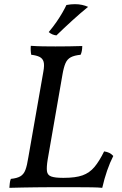

<svg xmlns="http://www.w3.org/2000/svg" viewBox="-20 -899 585 922"><path d="M25 3Q26 -8 27 -19Q28 -30 32 -40Q62 -43 78 -52.5Q94 -62 102 -83Q110 -104 116 -143L188 -554Q194 -586 189.5 -602Q185 -618 170.5 -625.5Q156 -633 130 -636Q128 -646 127.5 -657.5Q127 -669 128 -679Q156 -677 185.5 -676.5Q215 -676 246 -676Q277 -676 311.5 -676.5Q346 -677 375 -678Q375 -666 373 -655Q371 -644 367 -636Q337 -633 320 -624Q303 -615 294.5 -595.5Q286 -576 280 -541L209 -133Q203 -96 205.5 -77Q208 -58 226 -51.5Q244 -45 281 -45H287Q343 -45 376.5 -57Q410 -69 433.5 -97Q457 -125 480 -172Q494 -170 504.5 -165Q515 -160 524 -150Q508 -119 494.5 -80Q481 -41 471 3Q452 1 420.5 0.5Q389 0 352 0Q315 0 279 0Q251 0 218.5 0Q186 0 153 0.5Q120 1 87.5 1.5Q55 2 25 3ZM251 -729Q241 -730 231.5 -734Q222 -738 214 -745Q235 -770 251.5 -794Q268 -818 280 -839Q292 -860 299 -875Q310 -877 320 -878Q330 -879 340 -879Q358 -879 374 -875.5Q390 -872 403 -866Q366 -836 326.5 -800Q287 -764 251 -729Z"/></svg>

Font: Vollkorn
Style: Italic
Weight: 400
Italic angle: -11°
Designer: Friedrich Althausen
Foundry: Friedrich Althausen
Version: Version 5.001